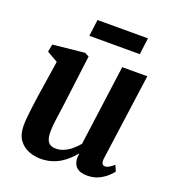

<svg xmlns="http://www.w3.org/2000/svg" viewBox="-136 -848 874 964"><g transform="rotate(20 301.0 -366.0)"><path d="M187.5 10Q156 10 125.2 -1.8Q94.5 -13.5 73.8 -41.2Q53 -69 52.5 -117Q52.5 -134.5 54.2 -155.2Q56 -176 58.8 -199.2Q61.5 -222.5 64.8 -246.2Q68 -270 71.5 -292.5L99.5 -475L41 -508.5L48.5 -549L217.5 -566.5L240.5 -555L207 -289Q204.5 -267.5 201.2 -246Q198 -224.5 195.2 -204.5Q192.5 -184.5 191 -167.5Q189.5 -150.5 189.5 -137Q189.5 -109.5 195.5 -93.5Q201.5 -77.5 213.8 -70.8Q226 -64 244 -64Q266 -64 287.5 -73.8Q309 -83.5 327.2 -99.2Q345.5 -115 359.5 -132L417.5 -562.5H551.5L488 -101Q485.5 -82 490.8 -73.2Q496 -64.5 506 -64.5Q515 -64.5 525 -69.8Q535 -75 553 -90L566.5 -59Q561.5 -51 544.5 -34.5Q527.5 -18 500.2 -4.2Q473 9.5 438 9.5Q401.5 9.5 383 -5.5Q364.5 -20.5 362 -46.5Q361.5 -49 361.2 -52.8Q361 -56.5 361.2 -61Q361.5 -65.5 362.2 -70.2Q363 -75 363.5 -79L361.5 -80Q348 -64 331.2 -48Q314.5 -32 293 -18.8Q271.5 -5.5 245.5 2.2Q219.5 10 187.5 10ZM220 -742.5H489.5L478 -654H208.5Z"/></g></svg>

Font: Merriweather 20pt
Style: Bold Italic
Weight: 700
Italic angle: -7.8°
Version: Version 2.101